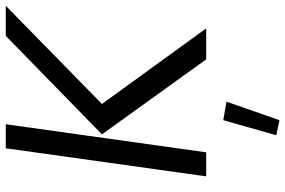

<svg xmlns="http://www.w3.org/2000/svg" viewBox="-181 -551 985 663"><g transform="rotate(-90 311.5 -219.5)"><path d="M228 59 176 242 228 253 292 70ZM519 -692 179 -360 438 0H545L284 -360L623 -692ZM131 -692 34 0H117L214 -692Z"/></g></svg>

Font: Cantarell
Style: Oblique
Weight: 400
Italic angle: -8°
Designer: Dave Crossland
Version: Version 0.024